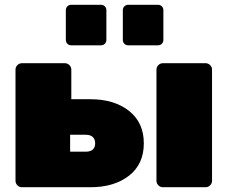

<svg xmlns="http://www.w3.org/2000/svg" viewBox="-20 -785 961 805"><path d="M72 0Q61 0 53 -8Q45 -16 45 -27V-493Q45 -504 53 -512Q61 -520 72 -520H252Q263 -520 271 -512Q279 -504 279 -493V-369H359Q459 -369 521 -320Q583 -271 583 -184Q583 -97 521 -48.5Q459 0 359 0ZM274 -149H339Q359 -149 369 -158Q379 -167 379 -184Q379 -201 369 -210.5Q359 -220 339 -220H274ZM663 0Q652 0 644 -8Q636 -16 636 -27V-493Q636 -504 644 -512Q652 -520 663 -520H842Q853 -520 861 -512Q869 -504 869 -493V-27Q869 -16 861 -8Q853 0 842 0ZM518 -595Q508 -595 501.5 -601.5Q495 -608 495 -618V-742Q495 -752 501.5 -758.5Q508 -765 518 -765H642Q652 -765 658.5 -758.5Q665 -752 665 -742V-618Q665 -608 658.5 -601.5Q652 -595 642 -595ZM279 -595Q269 -595 262.5 -601.5Q256 -608 256 -618V-742Q256 -752 262.5 -758.5Q269 -765 279 -765H403Q413 -765 419.5 -758.5Q426 -752 426 -742V-618Q426 -608 419.5 -601.5Q413 -595 403 -595Z"/></svg>

Font: Rubik Black
Style: Regular
Weight: 900
Designer: Hubert and Fischer
Foundry: Hubert and Fischer
Version: Version 2.300;gftools[0.9.30]